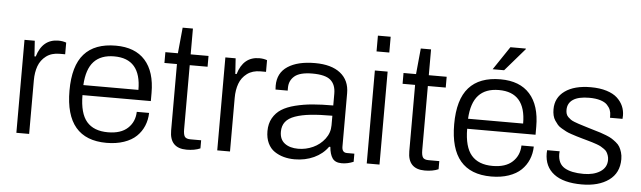

<svg xmlns="http://www.w3.org/2000/svg" viewBox="-47 -897 3613 1082"><g transform="rotate(5 1759.5 -355.5)"><path d="M69.8 0V-525.9H127.9L133.8 -438H141.1Q170.9 -538.1 261.2 -538.1Q285.6 -538.1 305.2 -530.8V-464.8H273.9Q228.5 -464.8 198.2 -442.1Q168 -419.4 155 -384Q142.1 -348.6 142.1 -303.2V0Z M580.1 12.2Q347.2 12.2 347.2 -263.2Q347.2 -403.3 407 -470.7Q466.8 -538.1 585.9 -538.1Q694.8 -538.1 752 -474.1Q809.1 -410.2 809.1 -290V-244.1H422.4Q422.9 -141.1 462.9 -94.5Q502.9 -47.9 583 -47.9Q656.2 -47.9 695.1 -84Q733.9 -120.1 735.4 -176.8H805.2Q804.2 -137.2 790 -103.3Q775.9 -69.3 749 -43.5Q722.2 -17.6 678.7 -2.7Q635.3 12.2 580.1 12.2ZM422.4 -300.8H733.9Q733.9 -477.1 582 -477.1Q506.8 -477.1 467 -434.1Q427.2 -391.1 422.4 -300.8Z M1033.7 11.2Q937.5 11.2 937.5 -88.9V-464.8H866.7V-525.9H937.5L951.7 -671.9H1009.8V-525.9H1110.8V-464.8H1009.8V-102.1Q1009.8 -72.8 1017.8 -60.8Q1025.9 -48.8 1050.8 -48.8H1110.8V-2.9Q1078.6 11.2 1033.7 11.2Z M1206.1 0V-525.9H1264.2L1270 -438H1277.3Q1307.1 -538.1 1397.5 -538.1Q1421.9 -538.1 1441.4 -530.8V-464.8H1410.2Q1364.7 -464.8 1334.5 -442.1Q1304.2 -419.4 1291.3 -384Q1278.3 -348.6 1278.3 -303.2V0Z M1644.5 12.2Q1611.3 12.2 1582.8 4.4Q1554.2 -3.4 1530.3 -19.5Q1506.3 -35.6 1492.4 -64.7Q1478.5 -93.8 1478.5 -132.8Q1478.5 -175.3 1496.3 -206.8Q1514.2 -238.3 1544.4 -257.6Q1574.7 -276.9 1621.3 -288.6Q1668 -300.3 1718.8 -304.7Q1769.5 -309.1 1835.4 -309.1V-376Q1835.4 -426.8 1805.9 -452.4Q1776.4 -478 1703.1 -478Q1632.8 -478 1602.5 -452.6Q1572.3 -427.2 1572.3 -386.2V-370.1H1503.4Q1502.4 -376 1502.4 -392.1Q1502.4 -464.4 1558.6 -501.2Q1614.7 -538.1 1712.4 -538.1Q1805.7 -538.1 1856.4 -497.8Q1907.2 -457.5 1907.2 -384.8V-83Q1907.2 -48.8 1935.5 -48.8H1977.5V-2.9Q1943.8 11.2 1911.1 11.2Q1874 11.2 1858.4 -11.2Q1842.8 -33.7 1839.4 -75.2H1832.5Q1803.2 -33.7 1753.7 -10.7Q1704.1 12.2 1644.5 12.2ZM1659.2 -48.8Q1703.1 -48.8 1743.2 -67.1Q1783.2 -85.4 1809.3 -119.9Q1835.4 -154.3 1835.4 -196.8V-251Q1762.7 -251 1712.4 -245.6Q1662.1 -240.2 1625.5 -227.3Q1588.9 -214.4 1571.5 -191.9Q1554.2 -169.4 1554.2 -136.2Q1554.2 -92.3 1583 -70.6Q1611.8 -48.8 1659.2 -48.8Z M2051.8 -633.8V-723.1H2124V-633.8ZM2051.8 0V-525.9H2124V0Z M2380.9 11.2Q2284.7 11.2 2284.7 -88.9V-464.8H2213.9V-525.9H2284.7L2298.8 -671.9H2356.9V-525.9H2458V-464.8H2356.9V-102.1Q2356.9 -72.8 2365 -60.8Q2373 -48.8 2397.9 -48.8H2458V-2.9Q2425.8 11.2 2380.9 11.2Z M2712.4 -590.8 2801.3 -723.1H2888.2L2889.2 -720.2L2777.3 -590.8ZM2756.3 12.2Q2523.4 12.2 2523.4 -263.2Q2523.4 -403.3 2583.3 -470.7Q2643.1 -538.1 2762.2 -538.1Q2871.1 -538.1 2928.2 -474.1Q2985.4 -410.2 2985.4 -290V-244.1H2598.6Q2599.1 -141.1 2639.2 -94.5Q2679.2 -47.9 2759.3 -47.9Q2832.5 -47.9 2871.3 -84Q2910.2 -120.1 2911.6 -176.8H2981.4Q2980.5 -137.2 2966.3 -103.3Q2952.1 -69.3 2925.3 -43.5Q2898.4 -17.6 2855 -2.7Q2811.5 12.2 2756.3 12.2ZM2598.6 -300.8H2910.2Q2910.2 -477.1 2758.3 -477.1Q2683.1 -477.1 2643.3 -434.1Q2603.5 -391.1 2598.6 -300.8Z M3269 12.2Q3165 12.2 3111.1 -29.1Q3057.1 -70.3 3057.1 -146Q3057.1 -158.2 3058.1 -163.1H3128.9Q3127.9 -156.2 3127.9 -147.9Q3128.4 -92.8 3166.3 -70.3Q3204.1 -47.9 3273.9 -47.9Q3331.1 -47.9 3367.9 -71.5Q3404.8 -95.2 3404.8 -138.2Q3404.8 -151.4 3400.9 -162.8Q3397 -174.3 3391.8 -182.6Q3386.7 -190.9 3375.7 -198.5Q3364.7 -206.1 3356.7 -210.7Q3348.6 -215.3 3332.3 -221.2Q3315.9 -227.1 3306.6 -229.7Q3297.4 -232.4 3277.8 -238Q3258.3 -243.7 3249 -246.1Q3227.1 -252.4 3216.6 -255.6Q3206.1 -258.8 3186.3 -265.4Q3166.5 -272 3156 -277.6Q3145.5 -283.2 3130.1 -292Q3114.7 -300.8 3106.4 -310.5Q3098.1 -320.3 3089.6 -333Q3081.1 -345.7 3077.4 -361.6Q3073.7 -377.4 3073.7 -396Q3073.7 -461.9 3126.7 -500Q3179.7 -538.1 3272.9 -538.1Q3323.7 -538.1 3362.1 -526.1Q3400.4 -514.2 3422.6 -493.7Q3444.8 -473.1 3455.8 -448Q3466.8 -422.9 3466.8 -394Q3466.8 -391.1 3466.3 -384.8Q3465.8 -378.4 3465.8 -376H3395V-389.2Q3395 -405.8 3389.4 -420.2Q3383.8 -434.6 3370.8 -448.2Q3357.9 -461.9 3331.8 -470Q3305.7 -478 3269 -478Q3208.5 -478 3177.7 -457.5Q3147 -437 3147 -398.9Q3147 -386.7 3150.1 -376.7Q3153.3 -366.7 3161.1 -359.1Q3168.9 -351.6 3176.3 -346.2Q3183.6 -340.8 3197.5 -335.4Q3211.4 -330.1 3220.9 -326.9Q3230.5 -323.7 3248.8 -318.1Q3267.1 -312.5 3277.8 -309.1Q3288.1 -305.7 3312.5 -298.6Q3336.9 -291.5 3348.6 -287.8Q3360.4 -284.2 3381.3 -275.9Q3402.3 -267.6 3413.3 -260.7Q3424.3 -253.9 3439 -242.2Q3453.6 -230.5 3460.9 -217.8Q3468.3 -205.1 3473.6 -187.5Q3479 -169.9 3479 -148.9Q3479 -70.8 3421.4 -29.3Q3363.8 12.2 3269 12.2Z"/></g></svg>

Font: Archivo Light
Style: Regular
Weight: 300
Designer: Hector Gatti
Foundry: Omnibus-Type
Version: Version 2.001